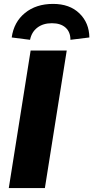

<svg xmlns="http://www.w3.org/2000/svg" viewBox="-20 -964 478 984"><path d="M25 0ZM25 0 137 -705H322L210 0ZM134 -760 40 -772Q51 -851 108 -897.5Q165 -944 252 -944Q337 -944 387 -895.5Q437 -847 438 -772L341 -760Q341 -800 316 -822.5Q291 -845 246 -845Q201 -845 171.5 -822.5Q142 -800 134 -760Z"/></svg>

Font: Winston ExtraBold
Style: Italic
Weight: 800
Italic angle: -9°
Designer: Original fonts by Vernon Adams / Changes by Cristiano Sobral
Foundry: Original fonts by Vernon Adams / Changes by Cristiano Sobral
Version: Version 2.503;July 17, 2020;FontCreator 13.0.0.2655 64-bit